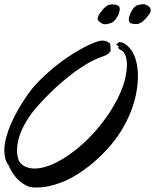

<svg xmlns="http://www.w3.org/2000/svg" viewBox="-24 -861 722 894"><path d="M491.2 -627Q491.2 -623 487.8 -618.7Q484.4 -614.3 479.2 -610.4Q474.1 -606.4 468.3 -603.5Q462.4 -600.6 457 -599.1Q442.9 -594.7 414.6 -581.8Q386.2 -568.8 347.2 -542.5Q308.1 -516.1 259.3 -474.4Q210.4 -432.6 154.8 -371.1Q127.4 -340.8 108.4 -311.8Q89.4 -282.7 77.6 -256.3Q65.9 -230 60.5 -206.1Q55.2 -182.1 55.2 -162.1Q55.2 -131.3 65.9 -108.9Q78.1 -91.8 96.2 -84Q114.3 -76.2 137.2 -76.2Q168.5 -76.2 205.8 -90.3Q243.2 -104.5 283 -130.4Q322.8 -156.2 362.8 -192.4Q402.8 -228.5 439 -272.9Q475.6 -318.4 500.2 -359.6Q524.9 -400.9 539.8 -437.3Q554.7 -473.6 560.8 -504.2Q566.9 -534.7 566.9 -558.1Q566.9 -581.5 561.8 -597.4Q556.6 -613.3 548.8 -621.1Q543.5 -625.5 538.1 -628.2Q532.7 -630.9 528.8 -634.8Q526.9 -637.7 526.9 -638.2Q526.9 -639.6 527.3 -641.1Q527.8 -642.6 527.8 -644Q527.8 -646 525.9 -647Q522.9 -648.4 520 -651.4Q517.1 -654.3 517.1 -655.8Q517.1 -657.2 519 -657.2H521Q522.9 -657.2 523.7 -658.4Q524.4 -659.7 525.6 -661.1Q526.9 -662.6 528.6 -663.8Q530.3 -665 534.2 -665Q537.6 -665 544.2 -663.1Q550.8 -661.1 559.1 -655.8Q567.4 -650.4 576.7 -640.6Q585.9 -630.9 595.2 -615.2Q605.5 -596.2 611.8 -568.4Q618.2 -540.5 618.2 -505.9Q618.2 -469.7 610.4 -427.5Q602.5 -385.3 585 -340.6Q567.4 -295.9 539.3 -250.2Q511.2 -204.6 470.2 -161.1Q430.2 -118.7 392.8 -89.4Q355.5 -60.1 322 -40.8Q288.6 -21.5 259.5 -10.7Q230.5 0 207 5.1Q183.6 10.3 166 11.2Q148.4 12.2 138.2 12.2Q117.7 12.2 99.1 3.2Q80.6 -5.9 64.7 -20.3Q48.8 -34.7 36.4 -53.2Q23.9 -71.8 16.1 -90.8Q5.4 -105 0.7 -122.3Q-3.9 -139.6 -3.9 -160.2Q-3.9 -188 4.4 -219.5Q12.7 -251 26.9 -283.9Q41 -316.9 60.1 -350.1Q79.1 -383.3 101.1 -415Q125.5 -450.7 157.5 -483.4Q189.5 -516.1 224.1 -544.7Q258.8 -573.2 293.9 -596.7Q329.1 -620.1 359.9 -636.7Q390.6 -653.3 414.8 -662.6Q439 -671.9 452.1 -671.9Q460 -671.9 464.1 -671.1Q468.3 -670.4 470.9 -669.2Q473.6 -668 475.8 -666.5Q478 -665 481.9 -663.1Q488.3 -660.2 489.3 -656Q490.2 -651.9 490.2 -646Q490.2 -639.2 490.7 -635Q491.2 -630.9 491.2 -627ZM529.8 -799.3Q527.8 -793.5 524.2 -786.4Q520.5 -779.3 515.4 -772.5Q510.3 -765.6 504.2 -760.5Q498 -755.4 491.7 -753.4Q474.6 -748 465.8 -748Q457.5 -748 452.1 -750.7Q446.8 -753.4 442.9 -757.3Q430.7 -763.2 430.7 -776.4Q430.7 -778.8 431.4 -780.3Q432.1 -781.7 433.1 -784.2Q435.1 -790 440.2 -797.9Q445.3 -805.7 451.9 -813.5Q458.5 -821.3 465.6 -827.6Q472.7 -834 478 -836.4Q483.9 -838.9 488.3 -839.6Q492.7 -840.3 495.1 -840.3H501Q533.7 -840.3 533.7 -819.3Q533.7 -814.5 532.5 -809.8Q531.2 -805.2 529.8 -799.3ZM580.1 -790Q581.5 -795.9 585 -803Q588.4 -810.1 593 -816.9Q597.7 -823.7 603.3 -829.1Q608.9 -834.5 614.7 -836.4Q623 -838.9 630.1 -840.1Q637.2 -841.3 642.1 -841.3Q650.9 -841.3 656.7 -838.6Q662.6 -835.9 667 -832Q677.7 -825.2 677.7 -813Q677.7 -810.5 677.7 -809.1Q677.7 -807.6 676.8 -805.2Q674.3 -799.3 668.7 -791.5Q663.1 -783.7 655.8 -775.9Q648.4 -768.1 641.1 -761.7Q633.8 -755.4 627.9 -753.4Q622.1 -750 617.9 -749.5Q613.8 -749 610.8 -749H606Q591.8 -749 583.7 -753.9Q575.7 -758.8 575.7 -770Q575.7 -778.3 580.1 -790Z"/></svg>

Font: Oregano
Style: Italic
Weight: 400
Italic angle: -12°
Designer: Astigmatic (AOETI)
Foundry: Astigmatic (AOETI)
Version: Version 1.000